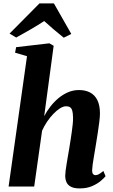

<svg xmlns="http://www.w3.org/2000/svg" viewBox="-20 -1064 647 1095"><path d="M434 10.5Q403 10.5 385 1.2Q367 -8 359.5 -24.2Q352 -40.5 352 -62Q352 -73 354.2 -90.5Q356.5 -108 360 -129.8Q363.5 -151.5 367.5 -174.5Q371.5 -197.5 375 -218Q378.5 -240 382.2 -263.5Q386 -287 389.2 -310.5Q392.5 -334 394.8 -355.8Q397 -377.5 396.5 -395Q396 -419 392.2 -432.5Q388.5 -446 380 -452Q371.5 -458 357.5 -458Q340.5 -458 321.8 -446Q303 -434 284 -414.2Q265 -394.5 248.2 -369.5Q231.5 -344.5 220 -318.5L175 0H29L134 -743.5L66 -763.5L72 -795L261.5 -817L286 -803L232 -401.5Q247 -430 267.8 -456.8Q288.5 -483.5 314.2 -504.8Q340 -526 369 -538.2Q398 -550.5 430.5 -550.5Q467.5 -550.5 494.2 -536.2Q521 -522 535.5 -492.5Q550 -463 550 -417Q550 -397 546.2 -367.5Q542.5 -338 537.5 -305.8Q532.5 -273.5 528 -246Q525 -227 521.5 -206Q518 -185 514.5 -164.5Q511 -144 508.5 -125.8Q506 -107.5 505.5 -94Q505.5 -76.5 511.2 -70.8Q517 -65 524 -65Q533 -65 543.2 -70.2Q553.5 -75.5 569.5 -89L582 -59Q575 -50 555.8 -33.2Q536.5 -16.5 506.2 -3Q476 10.5 434 10.5ZM34.5 -872.5 205 -1044.5H287.5L386.5 -870.5L343.5 -849Q314.5 -872 286.5 -896Q258.5 -920 232 -944Q194 -919 153.2 -895.5Q112.5 -872 72.5 -850Z"/></svg>

Font: Merriweather 60pt ExtraBold
Style: Italic
Weight: 800
Italic angle: -7.8°
Version: Version 2.101